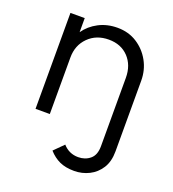

<svg xmlns="http://www.w3.org/2000/svg" viewBox="-127 -578 798 884"><g transform="rotate(20 272.0 -136.0)"><path d="M71 0V-470H141V-401Q166 -437 207 -458.5Q248 -480 299 -480Q353 -480 394.5 -453.5Q436 -427 460 -383.5Q484 -340 484 -288V58Q484 108 463 141Q442 174 408 191Q374 208 335 208Q293 208 263.5 194.5Q234 181 210 154L256 108Q286 142 331 142Q365 142 389 122Q413 102 413 59V-276Q413 -338 376.5 -376.5Q340 -415 280 -415Q219 -415 180 -376Q141 -337 141 -277V0Z"/></g></svg>

Font: Outfit Light
Style: Regular
Weight: 300
Designer: Rodrigo Fuenzalida
Foundry: fragTYPE
Version: Version 1.100; ttfautohint (v1.8.4.7-5d5b)